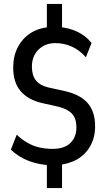

<svg xmlns="http://www.w3.org/2000/svg" viewBox="-20 -840 538 975"><path d="M218 115V-21L236 -1Q179 -3 127 -22.5Q75 -42 35 -80L65 -156Q90 -132 118.5 -115.5Q147 -99 179 -91.5Q211 -84 247 -84Q307 -84 337.5 -114Q368 -144 368 -193Q368 -238 346 -262Q324 -286 277 -298L192 -317Q121 -334 84 -378Q47 -422 47 -497Q47 -555 70 -599.5Q93 -644 134 -671Q175 -698 230 -702L218 -688V-820H295V-688L282 -702Q326 -700 370 -680Q414 -660 445 -622L416 -549Q385 -585 345.5 -603Q306 -621 261 -621Q209 -621 175.5 -588Q142 -555 142 -501Q142 -457 162.5 -431.5Q183 -406 225 -396L311 -377Q389 -359 426 -315.5Q463 -272 463 -199Q463 -142 438.5 -98.5Q414 -55 371 -30.5Q328 -6 270 -2L295 -21V115Z"/></svg>

Font: Nunito Sans 10pt Condensed SemiBold
Style: Regular
Weight: 600
Width: 3
Designer: Vernon Adams
Foundry: Vernon Adams
Version: Version 3.101;gftools[0.9.27]